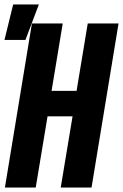

<svg xmlns="http://www.w3.org/2000/svg" viewBox="-22 -840 551 860"><path d="M0 0 121 -735H259L209 -433H321L371 -735H509L388 0H250L303 -319H191L138 0ZM-2 -661 37 -820H152L92 -661Z"/></svg>

Font: Iosevka Term Curly Hv Obl
Style: Regular
Weight: 900
Italic angle: -9°
Designer: Belleve Invis
Foundry: Belleve Invis
Version: Version 32.3.0